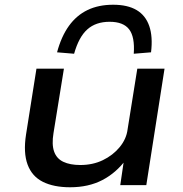

<svg xmlns="http://www.w3.org/2000/svg" viewBox="-20 -782 774 811"><path d="M276 9Q207 9 161 -14Q115 -37 96.5 -87Q78 -137 90 -214L134 -492H250L206 -220Q198 -172 208.5 -142Q219 -112 247.5 -98.5Q276 -85 319 -85Q372 -85 414.5 -105.5Q457 -126 485.5 -160.5Q514 -195 519 -236L560 -492H675L598 0H488L504 -109H513Q471 -52 412.5 -21.5Q354 9 276 9ZM293 -555 221 -561Q239 -628 271 -672.5Q303 -717 349.5 -739.5Q396 -762 458 -762Q519 -762 557 -739.5Q595 -717 610.5 -672Q626 -627 618 -561L545 -555Q550 -626 525.5 -658Q501 -690 443 -690Q385 -690 349 -658Q313 -626 293 -555Z"/></svg>

Font: Nunito Sans 10pt Expanded SemiBold
Style: Italic
Weight: 600
Width: 7
Italic angle: -9°
Designer: Vernon Adams
Foundry: Vernon Adams
Version: Version 3.101;gftools[0.9.27]